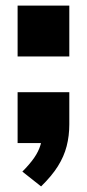

<svg xmlns="http://www.w3.org/2000/svg" viewBox="-20 -512 312 687"><path d="M127 155 60 102Q86 76 102 53Q118 30 125 6.5Q132 -17 132 -43L172 0H43V-182H228V-67Q228 -26 218.5 11Q209 48 187 83Q165 118 127 155ZM43 -310V-492H228V-310Z"/></svg>

Font: Nunito Sans 12pt ExtraLight 12pt Black
Style: Regular
Weight: 900
Version: Version 3.101;gftools[0.9.27]